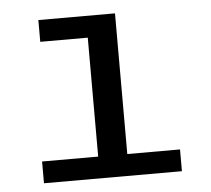

<svg xmlns="http://www.w3.org/2000/svg" viewBox="-44 -577 687 624"><g transform="rotate(-5 300.0 -265.0)"><path d="M353 -71H525V0H75V-71H258V-459H103V-530H353Z"/></g></svg>

Font: Edlo
Style: Regular
Weight: 400
Monospace: yes
Version: Version 0.01